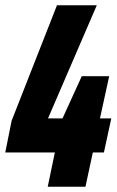

<svg xmlns="http://www.w3.org/2000/svg" viewBox="-30 -708 442 728"><path d="M151 0 178 -130H-10L14 -250L186 -688H337L152 -259H207L280 -419H384L349 -259H392L364 -130H322L294 0Z"/></svg>

Font: Saira Condensed ExtraBold
Style: Italic
Weight: 800
Width: 3
Italic angle: -12°
Designer: Hector Gatti with collaboration of the Omnibus-Type team
Foundry: Omnibus-Type
Version: Version 1.101